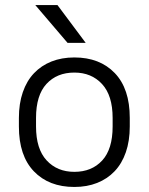

<svg xmlns="http://www.w3.org/2000/svg" viewBox="-20 -735 590 762"><path d="M275 7Q174 7 114.5 -55Q55 -117 55 -233V-267Q55 -324 70.5 -369Q86 -414 115 -444.5Q144 -475 184.5 -491Q225 -507 275 -507Q376 -507 435.5 -445Q495 -383 495 -267V-233Q495 -176 479.5 -131Q464 -86 435 -55.5Q406 -25 365.5 -9Q325 7 275 7ZM275 -53Q344 -53 385.5 -98Q427 -143 427 -233V-267Q427 -356 385 -401.5Q343 -447 275 -447Q206 -447 164.5 -402Q123 -357 123 -267V-233Q123 -144 165 -98.5Q207 -53 275 -53ZM120 -715H208L320 -565H248Z"/></svg>

Font: PT Root UI
Style: Regular
Weight: 400
Designer: Vitaly Kuzmin
Foundry: ParaType Ltd.
Version: Version 2.001G